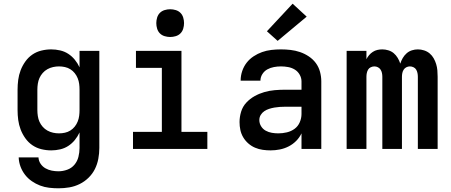

<svg xmlns="http://www.w3.org/2000/svg" viewBox="-20 -805 2440 1038"><path d="M296 213Q271 213 245.5 210Q220 207 196.5 198Q173 189 152 174.5Q131 160 115.5 140Q100 120 91 96Q82 72 81 46H188Q189 65 199.5 80.5Q210 96 226 105Q242 114 260 117.5Q278 121 296 121Q320 121 343.5 112.5Q367 104 382.5 85.5Q398 67 404 43Q410 19 410 -5V-89Q400 -67 384.5 -48Q369 -29 349 -16Q329 -3 305 2.5Q281 8 257 8Q230 8 203.5 1.5Q177 -5 155 -20Q133 -35 117 -57.5Q101 -80 91.5 -105Q82 -130 78.5 -156.5Q75 -183 75 -210V-320Q75 -347 78.5 -373.5Q82 -400 91.5 -425Q101 -450 117 -472.5Q133 -495 155 -510Q177 -525 203.5 -531.5Q230 -538 257 -538Q281 -538 305 -532.5Q329 -527 349 -514Q369 -501 384.5 -482Q400 -463 410 -441V-530H517V-5Q517 24 511.5 53.5Q506 83 493 109Q480 135 458.5 156Q437 177 410.5 190Q384 203 355 208Q326 213 296 213ZM299 -84Q315 -84 331 -87.5Q347 -91 360.5 -99.5Q374 -108 384 -120.5Q394 -133 400 -148Q406 -163 408 -178.5Q410 -194 410 -210V-320Q410 -336 408 -351.5Q406 -367 400 -382Q394 -397 384 -409.5Q374 -422 360.5 -430.5Q347 -439 331 -442.5Q315 -446 299 -446Q283 -446 267 -442.5Q251 -439 236.5 -431Q222 -423 211 -410.5Q200 -398 193.5 -383.5Q187 -369 184.5 -352.5Q182 -336 182 -320V-210Q182 -194 184.5 -177.5Q187 -161 193.5 -146.5Q200 -132 211 -119.5Q222 -107 236.5 -99Q251 -91 267 -87.5Q283 -84 299 -84Z M699 0V-92H855V-438H715V-530H961V-92H1101V0ZM900 -605Q885 -605 870 -609.5Q855 -614 844.5 -624.5Q834 -635 829.5 -650Q825 -665 825 -680Q825 -695 829.5 -710Q834 -725 844.5 -735.5Q855 -746 870 -750.5Q885 -755 900 -755Q915 -755 930 -750.5Q945 -746 955.5 -735.5Q966 -725 970.5 -710Q975 -695 975 -680Q975 -665 970.5 -650Q966 -635 955.5 -624.5Q945 -614 930 -609.5Q915 -605 900 -605Z M1443 8Q1422 8 1400.5 5Q1379 2 1359 -6.5Q1339 -15 1322.5 -29.5Q1306 -44 1295 -62.5Q1284 -81 1279.5 -102Q1275 -123 1275 -145Q1275 -173 1283.5 -201Q1292 -229 1311.5 -250Q1331 -271 1356 -285Q1381 -299 1408.5 -307Q1436 -315 1464.5 -317.5Q1493 -320 1522 -320H1610V-365Q1610 -384 1600 -401.5Q1590 -419 1573.5 -429Q1557 -439 1537.5 -442.5Q1518 -446 1499 -446Q1480 -446 1461 -442.5Q1442 -439 1425.5 -430Q1409 -421 1398.5 -404.5Q1388 -388 1388 -369Q1388 -369 1388 -369Q1388 -369 1388 -369Q1388 -369 1388 -369Q1388 -369 1388 -369H1281Q1281 -369 1281 -369.5Q1281 -370 1281 -370Q1281 -396 1289.5 -421Q1298 -446 1313.5 -466Q1329 -486 1351 -500.5Q1373 -515 1397 -523.5Q1421 -532 1447 -535Q1473 -538 1499 -538Q1525 -538 1551 -535Q1577 -532 1602 -523.5Q1627 -515 1649.5 -500Q1672 -485 1687.5 -464Q1703 -443 1710 -417Q1717 -391 1717 -365V0H1610V-84Q1599 -61 1581 -43Q1563 -25 1540.5 -13.5Q1518 -2 1493 3Q1468 8 1443 8ZM1485 -84Q1508 -84 1531 -89.5Q1554 -95 1572.5 -108.5Q1591 -122 1600.5 -144Q1610 -166 1610 -189V-228H1522Q1507 -228 1492.5 -227Q1478 -226 1463.5 -223.5Q1449 -221 1435 -216.5Q1421 -212 1409 -204Q1397 -196 1389.5 -183.5Q1382 -171 1382 -156Q1382 -138 1391.5 -122.5Q1401 -107 1416.5 -98.5Q1432 -90 1449.5 -87Q1467 -84 1485 -84ZM1481 -584 1423 -636 1562 -785 1638 -715Z M1854 0V-530H1961V-485Q1967 -497 1975.5 -507Q1984 -517 1995.5 -524.5Q2007 -532 2020 -535Q2033 -538 2047 -538Q2063 -538 2079.5 -533Q2096 -528 2108.5 -517.5Q2121 -507 2130 -492Q2139 -477 2144 -461Q2149 -477 2157.5 -491.5Q2166 -506 2178.5 -517Q2191 -528 2207 -533Q2223 -538 2239 -538Q2256 -538 2273 -532.5Q2290 -527 2303 -516Q2316 -505 2324.5 -490Q2333 -475 2338 -458.5Q2343 -442 2344.5 -425Q2346 -408 2346 -390V0H2239V-390Q2239 -400 2237 -410Q2235 -420 2230 -428.5Q2225 -437 2215.5 -441.5Q2206 -446 2196 -446Q2186 -446 2177 -441.5Q2168 -437 2162.5 -428.5Q2157 -420 2155 -410Q2153 -400 2153 -390V0H2047V-390Q2047 -400 2045 -410Q2043 -420 2037.5 -428.5Q2032 -437 2023 -441.5Q2014 -446 2004 -446Q1994 -446 1984.5 -441.5Q1975 -437 1970 -428.5Q1965 -420 1963 -410Q1961 -400 1961 -390V0Z"/></svg>

Font: Iosevka Curly SmBdEx
Style: Regular
Weight: 600
Width: 7
Monospace: yes
Designer: Belleve Invis
Foundry: Belleve Invis
Version: Version 11.1.0; ttfautohint (v1.8.3)